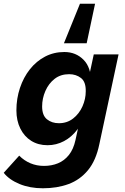

<svg xmlns="http://www.w3.org/2000/svg" viewBox="-70 -822 672 1030"><path d="M160 188Q90 188 34.5 165Q-21 142 -50 105L33 13Q60 40 93.5 54Q127 68 166 68Q207 68 241 54Q275 40 299.5 9.5Q324 -21 335 -71L355 -163L392 -265L406 -405L433 -530H566L463 -49Q445 39 402 91Q359 143 297.5 165.5Q236 188 160 188ZM185 -43Q135 -43 97.5 -66.5Q60 -90 39 -132.5Q18 -175 18 -230Q18 -293 37 -350Q56 -407 90.5 -450.5Q125 -494 172 -518.5Q219 -543 275 -543Q337 -543 378 -501.5Q419 -460 418 -383L392 -229Q377 -170 346 -128.5Q315 -87 273.5 -65Q232 -43 185 -43ZM246 -161Q290 -161 322.5 -186.5Q355 -212 372.5 -251.5Q390 -291 390 -332Q391 -383 364.5 -403.5Q338 -424 301 -424Q255 -424 223 -399Q191 -374 173.5 -334Q156 -294 156 -251Q156 -203 182 -182Q208 -161 246 -161ZM273 -590 359 -802H440L395 -590Z"/></svg>

Font: Radio Canada Big SemiBold
Style: Italic
Weight: 600
Italic angle: -12°
Designer: Étienne Aubert Bonn
Foundry: Coppers and Brasses
Version: Version 1.001